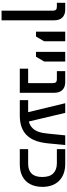

<svg xmlns="http://www.w3.org/2000/svg" viewBox="804 -1442 878 2527"><g transform="rotate(90 1243.5 -179.0)"><path d="M121 240V-433Q121 -462 109 -475Q97 -488 70 -488H17V-598H108Q173 -598 210.5 -561Q248 -524 248 -449V240Z M397 -213V-598H524V-321L461 -213Z M663 -213V-598H790V-321L727 -213Z M884 0V-110H1075V-433Q1075 -462 1063 -475Q1051 -488 1024 -488H917V-598H1061Q1127 -598 1164.5 -561Q1202 -524 1202 -449V0Z M1298 0V-110H1497Q1555 -110 1597.5 -124.5Q1640 -139 1669.5 -170Q1699 -201 1716 -250.5Q1733 -300 1739 -370L1762 -598H1889L1867 -367Q1862 -322 1851.5 -272Q1841 -222 1817.5 -173.5Q1794 -125 1754 -85.5Q1714 -46 1651 -23Q1588 0 1497 0ZM1467 -67 1339 -598H1466L1592 -67Z M1943 0V-110H2138Q2221 -110 2265.5 -156Q2310 -202 2310 -296Q2310 -393 2262.5 -440.5Q2215 -488 2129 -488H1943V-598H2139Q2209 -598 2265.5 -577Q2322 -556 2361 -516.5Q2400 -477 2420 -422Q2440 -367 2440 -299Q2440 -207 2405.5 -139.5Q2371 -72 2304.5 -36Q2238 0 2144 0Z"/></g></svg>

Font: Noto Sans Hebrew SemiBold
Style: Regular
Weight: 600
Designer: Monotype Design Team
Foundry: Monotype Imaging Inc.
Version: Version 2.003